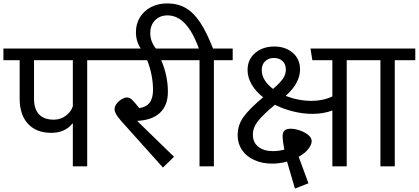

<svg xmlns="http://www.w3.org/2000/svg" viewBox="-40 -973 2449 1123"><path d="M590 -621H470V0H386V-253Q341 -196 260 -196Q173 -196 124 -248.5Q75 -301 75 -396V-621H-20V-689H590ZM386 -351V-621H159V-396Q159 -335 188.5 -304Q218 -273 275 -273Q313 -273 343.5 -295Q374 -317 386 -351Z M1060 -621H903Q942 -530 942 -436Q942 -357 896 -313.5Q850 -270 762 -266L978 -56L913 7L670 -264Q647 -290 638.5 -306Q630 -322 630 -334Q630 -351 642.5 -367Q655 -383 672 -393Q689 -403 701 -403Q718 -403 732.5 -389.5Q747 -376 774 -341Q855 -350 855 -447Q855 -533 821 -621H550V-689H1060Z M1321 -621H1211V0H1127V-621H1020V-689H1123Q1054 -883 940 -883Q895 -883 867 -854.5Q839 -826 839 -780Q839 -724 880 -679L808 -659Q755 -711 755 -785Q755 -833 778 -871Q801 -909 842.5 -931Q884 -953 938 -953Q1000 -953 1046.5 -926Q1093 -899 1131 -841.5Q1169 -784 1206 -689H1321Z M2108 -621H1988V0H1904V-327Q1853 -307 1787 -307Q1732 -307 1675.5 -321Q1619 -335 1568 -360Q1499 -303 1469 -265Q1439 -227 1439 -185Q1439 -140 1471 -114.5Q1503 -89 1557 -89Q1589 -89 1623 -98Q1613 -150 1613 -177Q1613 -200 1624.5 -210Q1636 -220 1660 -220Q1685 -220 1714 -210Q1743 -200 1763 -183.5Q1783 -167 1783 -147Q1783 -128 1764 -102.5Q1745 -77 1707 -56L1764 99L1685 130L1639 -28Q1597 -16 1551 -16Q1493 -16 1447 -37Q1401 -58 1375.5 -95.5Q1350 -133 1350 -182Q1350 -242 1385 -290Q1420 -338 1499 -404Q1456 -438 1432 -479Q1408 -520 1408 -564Q1408 -625 1452.5 -663Q1497 -701 1564 -701Q1629 -701 1672 -664.5Q1715 -628 1715 -566Q1715 -530 1696 -492Q1677 -454 1631 -412Q1707 -383 1782 -383Q1849 -383 1904 -409V-621H1787L1776 -689H2108ZM1491 -563Q1491 -532 1508.5 -504Q1526 -476 1557 -453Q1598 -488 1615 -513Q1632 -538 1632 -566Q1632 -598 1612.5 -616Q1593 -634 1562 -634Q1531 -634 1511 -615Q1491 -596 1491 -563Z M2389 -621H2269V0H2185V-621H2068V-689H2389Z"/></svg>

Font: FiraGOUPP
Style: Medium
Weight: 400
Designer: bBox Type
Foundry: bBox Type GmbH
Version: Version 1.001